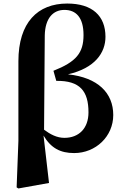

<svg xmlns="http://www.w3.org/2000/svg" viewBox="-20 -846 704 1085"><path d="M74 213 84 219 257 188 226 -80C268 -9 321 19 399 19C521 19 620 -75 620 -196C620 -320 534 -408 364 -426C517 -461 576 -548 576 -638C576 -756 502 -826 360 -826C193 -826 84 -719 84 -500V-50ZM229 -113 233 -646C235 -743 280 -790 344 -790C409 -790 452 -748 452 -648C452 -547 411 -497 282 -446L298 -389C432 -391 480 -331 480 -211C480 -120 425 -67 344 -67C301 -67 264 -87 229 -113Z"/></svg>

Font: GenKiMin2 TW H
Style: Regular
Weight: 900
Version: Version 2.100;PS 2.1;hotconv 16.6.51;makeotf.lib2.5.65220 DE